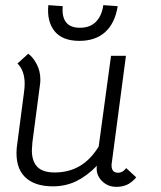

<svg xmlns="http://www.w3.org/2000/svg" viewBox="-20 -717 628 747"><path d="M510 -27Q492 -6 473.5 2Q455 10 433 10Q398 10 375 -14.5Q352 -39 357 -72Q318 -32 276.5 -12Q235 8 186 8Q113 8 76 -29.5Q39 -67 45 -141L73 -355Q76 -375 76 -391Q76 -442 48 -470L90 -508Q109 -494 123 -467Q137 -440 137 -408Q137 -397 136 -391L106 -163Q104 -141 104 -132Q104 -90 125 -68Q146 -46 193 -46Q247 -46 289.5 -70.5Q332 -95 364 -147L412 -500H470L415 -84Q414 -80 414 -74Q414 -45 439 -45Q458 -45 471 -63ZM168 -697 224 -693Q217 -609 291 -609Q330 -609 353 -632Q376 -655 382 -697L438 -693Q427 -626 389 -592Q351 -558 289 -558Q223 -558 192.5 -595.5Q162 -633 168 -697Z"/></svg>

Font: Bellota
Style: Italic
Weight: 400
Italic angle: -7.5°
Designer: Kemie Guaida
Foundry: Kemie Guaida
Version: Version 4.001